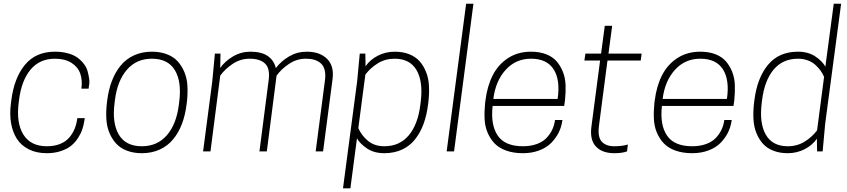

<svg xmlns="http://www.w3.org/2000/svg" viewBox="-20 -820 4590 1040"><path d="M83 -277.8 81.1 -262.2Q67.4 -154.3 106.7 -91.1Q146 -27.8 233.9 -27.8Q274.4 -27.8 305.4 -40.3Q336.4 -52.7 355.2 -75Q374 -97.2 384.5 -123Q395 -148.9 398.9 -180.2H439L437 -166Q433.1 -141.1 425.5 -118.7Q418 -96.2 402.3 -72Q386.7 -47.9 365 -30.3Q343.3 -12.7 309.3 -1.5Q275.4 9.8 233.9 9.8Q177.2 9.8 135.7 -11.2Q94.2 -32.2 71 -68.8Q47.9 -105.5 39.8 -153.8Q31.7 -202.1 39.1 -258.8L41 -274.9Q56.2 -397.5 115 -468.8Q173.8 -540 277.8 -540Q316.4 -540 347.9 -531.2Q379.4 -522.5 399.2 -508.1Q418.9 -493.7 433.8 -474.6Q448.7 -455.6 454.3 -434.8Q460 -414.1 462.9 -393.6Q465.8 -373 461.9 -355L460 -339.8H420.9Q427.2 -385.7 414.6 -421.6Q401.9 -457.5 366.9 -479.7Q332 -502 277.8 -502Q194.8 -502 145.5 -442.9Q96.2 -383.8 83 -277.8Z M748.5 -27.8Q832 -27.8 883.8 -87.4Q935.5 -147 948.7 -252L950.7 -268.1Q964.8 -377 927.5 -439.5Q890.1 -502 802.7 -502Q719.2 -502 667.5 -442.4Q615.7 -382.8 602.5 -277.8L600.6 -262.2Q586.4 -153.3 623.8 -90.6Q661.1 -27.8 748.5 -27.8ZM748.5 9.8Q703.1 9.8 667.5 -3.9Q631.8 -17.6 609.4 -42Q586.9 -66.4 572.8 -100.1Q558.6 -133.8 556.2 -173.8Q553.7 -213.9 558.6 -258.8L560.5 -274.9Q567.9 -334 586.2 -381.8Q604.5 -429.7 634 -465.3Q663.6 -501 706.5 -520.5Q749.5 -540 802.7 -540Q848.1 -540 883.8 -526.4Q919.4 -512.7 941.9 -488.3Q964.4 -463.9 978.5 -430.2Q992.7 -396.5 995.1 -356.2Q997.6 -315.9 992.7 -271L990.7 -254.9Q983.4 -195.8 965.1 -147.9Q946.8 -100.1 917.2 -64.7Q887.7 -29.3 844.7 -9.8Q801.8 9.8 748.5 9.8Z M1730 0H1689.9L1740.2 -384.8Q1744.6 -417.5 1738.5 -440.9Q1732.4 -464.4 1717.3 -477.3Q1702.1 -490.2 1682.6 -496.1Q1663.1 -502 1637.2 -502Q1587.4 -502 1545.7 -474.1Q1503.9 -446.3 1478 -410.2L1425.3 0H1385.3L1435.1 -384.8Q1443.8 -448.2 1416.3 -475.1Q1388.7 -502 1332 -502Q1282.2 -502 1240.5 -474.1Q1198.7 -446.3 1172.9 -410.2L1120.1 0H1080.1L1129.9 -379.9L1144 -529.8H1174.3L1172.9 -452.1Q1198.7 -488.8 1242.2 -514.4Q1285.6 -540 1336.9 -540Q1396.5 -540 1430.4 -516.4Q1464.4 -492.7 1474.1 -451.2Q1503.9 -490.2 1547.1 -515.1Q1590.3 -540 1642.1 -540Q1712.4 -540 1751.7 -501.2Q1791 -462.4 1781.2 -390.1Z M2117.7 -540Q2162.1 -540 2196.5 -526.4Q2231 -512.7 2252.7 -488.3Q2274.4 -463.9 2287.8 -430.2Q2301.3 -396.5 2303.5 -356.2Q2305.7 -315.9 2300.8 -271L2298.8 -254.9Q2291.5 -195.3 2273.9 -147.9Q2256.3 -100.6 2227.8 -64.7Q2199.2 -28.8 2157 -9.5Q2114.7 9.8 2061.5 9.8Q2006.3 9.8 1968.3 -15.6Q1930.2 -41 1913.6 -70.8L1877.9 200.2H1837.9L1914.6 -379.9L1928.7 -529.8H1959L1960 -460.9Q1984.4 -496.6 2026.6 -518.3Q2068.8 -540 2117.7 -540ZM2061.5 -27.8Q2144.5 -27.8 2194.1 -86.9Q2243.7 -146 2256.8 -252L2258.8 -268.1Q2272.5 -377.4 2236.6 -439.7Q2200.7 -502 2117.7 -502Q2066.4 -502 2026.1 -476.8Q1985.8 -451.7 1959 -416L1920.9 -126Q1938.5 -85.9 1973.4 -56.9Q2008.3 -27.8 2061.5 -27.8Z M2399.4 0 2504.9 -799.8H2544.4L2439.5 0Z M3036.1 -246.1H2648.4Q2636.7 -143.6 2676 -85.7Q2715.3 -27.8 2812.5 -27.8Q2856 -27.8 2889.4 -40.5Q2922.9 -53.2 2942.4 -75Q2961.9 -96.7 2972.4 -120.1Q2982.9 -143.6 2986.3 -169.9H3026.4L3025.4 -163.1Q3020.5 -130.4 3005.6 -100.8Q2990.7 -71.3 2965.8 -45.9Q2940.9 -20.5 2901.1 -5.4Q2861.3 9.8 2812.5 9.8Q2761.2 9.8 2722.2 -4.2Q2683.1 -18.1 2659.4 -42.7Q2635.7 -67.4 2621.3 -101.1Q2606.9 -134.8 2605 -174.6Q2603 -214.4 2607.4 -258.8L2609.4 -274.9Q2619.1 -354 2649.2 -412.6Q2679.2 -471.2 2732.4 -505.6Q2785.6 -540 2856.4 -540Q2902.3 -540 2937.7 -526.4Q2973.1 -512.7 2994.4 -488.5Q3015.6 -464.4 3028.8 -431.4Q3042 -398.4 3043.5 -359.6Q3044.9 -320.8 3040.5 -277.8ZM2856.4 -502Q2773.4 -502 2718.8 -441.4Q2664.1 -380.9 2652.3 -284.2H3000.5Q3015.6 -386.7 2979 -444.3Q2942.4 -502 2856.4 -502Z M3275.9 -529.8H3455.6L3450.7 -492.2H3270.5L3224.6 -140.1Q3216.3 -78.1 3239.3 -53Q3262.2 -27.8 3307.6 -27.8Q3350.1 -27.8 3380.9 -37.1L3376.5 0Q3350.6 9.8 3307.6 9.8Q3241.7 9.8 3207.8 -26.4Q3173.8 -62.5 3183.6 -134.8L3230.5 -492.2H3145.5L3150.9 -529.8H3235.8L3255.9 -680.2H3295.9Z M3953.1 -246.1H3565.4Q3553.7 -143.6 3593 -85.7Q3632.3 -27.8 3729.5 -27.8Q3772.9 -27.8 3806.4 -40.5Q3839.8 -53.2 3859.4 -75Q3878.9 -96.7 3889.4 -120.1Q3899.9 -143.6 3903.3 -169.9H3943.4L3942.4 -163.1Q3937.5 -130.4 3922.6 -100.8Q3907.7 -71.3 3882.8 -45.9Q3857.9 -20.5 3818.1 -5.4Q3778.3 9.8 3729.5 9.8Q3678.2 9.8 3639.2 -4.2Q3600.1 -18.1 3576.4 -42.7Q3552.7 -67.4 3538.3 -101.1Q3523.9 -134.8 3522 -174.6Q3520 -214.4 3524.4 -258.8L3526.4 -274.9Q3536.1 -354 3566.2 -412.6Q3596.2 -471.2 3649.4 -505.6Q3702.6 -540 3773.4 -540Q3819.3 -540 3854.7 -526.4Q3890.1 -512.7 3911.4 -488.5Q3932.6 -464.4 3945.8 -431.4Q3959 -398.4 3960.4 -359.6Q3961.9 -320.8 3957.5 -277.8ZM3773.4 -502Q3690.4 -502 3635.7 -441.4Q3581.1 -380.9 3569.3 -284.2H3917.5Q3932.6 -386.7 3896 -444.3Q3859.4 -502 3773.4 -502Z M4247.1 9.8Q4202.6 9.8 4168.2 -3.9Q4133.8 -17.6 4112.1 -42Q4090.3 -66.4 4076.9 -100.1Q4063.5 -133.8 4061.3 -173.8Q4059.1 -213.9 4064 -258.8L4065.9 -274.9Q4081.1 -397.5 4139.9 -468.8Q4198.7 -540 4302.7 -540Q4357.4 -540 4395.8 -514.6Q4434.1 -489.3 4450.7 -459L4496.1 -799.8H4536.1L4449.7 -149.9L4436 0H4405.8L4404.8 -68.8Q4380.4 -33.2 4338.1 -11.7Q4295.9 9.8 4247.1 9.8ZM4302.7 -502Q4219.7 -502 4170.4 -442.9Q4121.1 -383.8 4107.9 -277.8L4106 -262.2Q4092.3 -152.8 4128.2 -90.3Q4164.1 -27.8 4247.1 -27.8Q4298.3 -27.8 4338.6 -53Q4378.9 -78.1 4405.8 -113.8L4443.8 -403.8Q4436 -421.9 4424.3 -438Q4412.6 -454.1 4395.8 -469.2Q4378.9 -484.4 4354.7 -493.2Q4330.6 -502 4302.7 -502Z"/></svg>

Font: Cooper Hewitt
Style: Light Italic
Weight: 704
Designer: Village Type and Design LLC
Foundry: Cooper Hewitt Smithsonian Design Museum
Version: 1.000